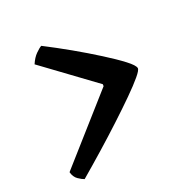

<svg xmlns="http://www.w3.org/2000/svg" viewBox="-131 -606 630 658"><g transform="rotate(-30 183.5 -277.0)"><path d="M20 -42.5Q11.5 -47 0 -58.2Q-11.5 -69.5 -13 -89L235.5 -286L236.5 -293L68 -469Q81 -489 95.8 -499.2Q110.5 -509.5 119.5 -512.5Q160.5 -481.5 203.8 -445.8Q247 -410 284.2 -376.2Q321.5 -342.5 344.8 -317.2Q368 -292 368 -281Q368 -273.5 347 -255.8Q326 -238 290 -213Q254 -188 209 -158.8Q164 -129.5 115 -99.5Q66 -69.5 20 -42.5Z"/></g></svg>

Font: Texturina Medium
Style: Italic
Weight: 500
Italic angle: -11°
Designer: Guillermo Torres Carreño
Foundry: Omnibus-Type
Version: Version 1.002